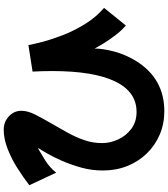

<svg xmlns="http://www.w3.org/2000/svg" viewBox="46 -906 925 1058"><g transform="rotate(-90 509.0 -376.5)"><path d="M426 66Q356 66 296.5 40.5Q237 15 192.5 -31Q148 -77 123.5 -138.5Q99 -200 99 -273Q99 -334 115 -392Q131 -450 153 -499.5Q175 -549 194.5 -582.5Q214 -616 222 -627L219 -629Q191 -613 153.5 -589.5Q116 -566 87 -530L18 -678Q62 -712 113.5 -744.5Q165 -777 219.5 -798Q274 -819 324 -819Q367 -819 397.5 -790.5Q428 -762 428 -722Q428 -688 408.5 -648.5Q389 -609 362 -563Q334 -515 308 -468Q282 -421 266 -374Q250 -327 250 -277Q250 -232 270 -188.5Q290 -145 328.5 -116Q367 -87 422 -87Q533 -87 590 -205.5Q647 -324 647 -553Q647 -606 644 -660L790 -683Q795 -655 808.5 -603.5Q822 -552 846 -490.5Q870 -429 907 -369.5Q944 -310 995 -266L898 -146Q871 -169 845.5 -202Q820 -235 800.5 -267Q781 -299 771 -318Q771 -272 754.5 -210Q738 -148 702 -89Q605 66 426 66Z"/></g></svg>

Font: Mochiy Pop P One
Style: Regular
Weight: 400
Designer: FONTDASU
Foundry: FONTDASU / Google Inc. / Adobe
Version: Version 2.000